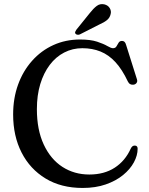

<svg xmlns="http://www.w3.org/2000/svg" viewBox="-20 -912 736 950"><path d="M661 -176Q661 -143 642.5 -108.8Q624 -74.5 588.8 -45.8Q553.5 -17 503.2 0.5Q453 18 389 18Q282.5 18 205.5 -28.8Q128.5 -75.5 86.8 -157.2Q45 -239 45 -345.5Q45 -426 69.5 -493.5Q94 -561 138.8 -611.2Q183.5 -661.5 244 -689Q304.5 -716.5 376 -716.5Q428 -716.5 460.5 -705.8Q493 -695 511.2 -684.2Q529.5 -673.5 539 -673.5Q551 -673.5 556.2 -682.5Q561.5 -691.5 566.8 -700.5Q572 -709.5 584 -709.5Q591 -709.5 596 -705Q601 -700.5 604 -689.5L657.5 -520Q661 -510 656.2 -502.5Q651.5 -495 641.5 -493Q632 -491.5 624.5 -495.5Q617 -499.5 612.5 -509Q584.5 -568.5 551 -604.8Q517.5 -641 477 -657.2Q436.5 -673.5 387.5 -673.5Q339 -673.5 297.8 -652.2Q256.5 -631 226.2 -591Q196 -551 179.2 -495.8Q162.5 -440.5 162.5 -372Q162.5 -269.5 196.5 -196.8Q230.5 -124 289 -86.2Q347.5 -48.5 422 -48.5Q495.5 -48.5 547.5 -82.2Q599.5 -116 626.5 -176Q631 -185.5 636.5 -189Q642 -192.5 649 -191.5Q655 -191 658 -187Q661 -183 661 -176ZM424 -847Q442 -870 458.5 -882.5Q475 -895 496 -890.5Q514.5 -886 523 -871.8Q531.5 -857.5 527.5 -842.5Q523.5 -824 509.2 -812.5Q495 -801 472 -791L375.5 -742Q370.5 -739.5 364.2 -740Q358 -740.5 354 -744.5Q350 -749 352 -754.2Q354 -759.5 357.5 -764.5Z"/></svg>

Font: Fraunces 12pt
Style: Regular
Weight: 400
Version: Version 1.000;[b76b70a41]